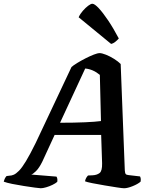

<svg xmlns="http://www.w3.org/2000/svg" viewBox="-59 -1003 814 1023"><path d="M158 0Q151 0 126 -3.5Q101 -7 68.5 -12Q36 -17 6.5 -23Q-23 -29 -39 -35Q-34 -55 -24 -65L-8 -67Q2 -67 14 -72Q26 -77 42 -93Q58 -109 79.5 -144.5Q101 -180 131 -241L322 -646Q332 -655 352.5 -667.5Q373 -680 396.5 -692Q420 -704 440.5 -712Q461 -720 472 -720Q484 -720 505.5 -711.5Q527 -703 548.5 -689.5Q570 -676 584 -662L606 -95Q607 -80 611 -75.5Q615 -71 627 -70L687 -63Q689 -60 690.5 -53Q692 -46 690 -35Q675 -22 647.5 -11Q620 0 602 0Q593 0 564 -4.5Q535 -9 499 -15Q463 -21 433 -27Q403 -33 394 -37Q396 -48 400.5 -55.5Q405 -63 410 -68L434 -69Q457 -70 471.5 -81Q486 -92 485 -133L480 -284H232L167 -143Q150 -108 132.5 -91Q115 -74 107 -73L242 -62Q249 -51 246 -34Q237 -26 220.5 -18Q204 -10 186.5 -5Q169 0 158 0ZM261 -349Q337 -349 393.5 -351.5Q450 -354 479 -358L473 -604Q437 -634 395 -638ZM533 -769 360 -911Q368 -929 382.5 -945.5Q397 -962 411 -972.5Q425 -983 433 -983Q445 -983 467 -959.5Q489 -936 517 -894.5Q545 -853 574 -798Q569 -792 557.5 -782Q546 -772 533 -769Z"/></svg>

Font: Texturina
Style: Bold Italic
Weight: 700
Italic angle: -11°
Designer: Guillermo Torres Carreño
Foundry: Omnibus-Type
Version: Version 1.002; ttfautohint (v1.8.3)